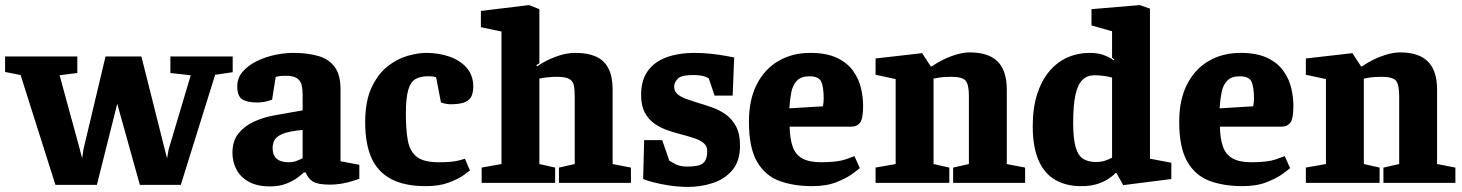

<svg xmlns="http://www.w3.org/2000/svg" viewBox="-42 -719 5748 755"><path d="M176 8 39 -424 -22 -436V-497H262V-432L192 -423L194 -417L271 -135L281 -96L286 -131L373 -497H514L605 -135L615 -96L621 -131L706 -416L708 -423L628 -432V-497H873V-435L804 -425L669 8H508L419 -311L339 8Z M1020 14Q968 14 935 -5Q902 -24 887 -54Q872 -84 872 -118Q872 -165 896 -194.5Q920 -224 957.5 -241Q995 -258 1035 -265L1148 -285V-348Q1148 -366 1144.5 -383Q1141 -400 1127 -410.5Q1113 -421 1082 -421Q1064 -421 1055.5 -419.5Q1047 -418 1042 -416L1028 -327Q1026 -326 1008.5 -321Q991 -316 968 -316Q930 -316 910.5 -328.5Q891 -341 891 -379Q891 -413 912.5 -437.5Q934 -462 967.5 -478.5Q1001 -495 1039 -503Q1077 -511 1110 -511Q1167 -511 1209 -499Q1251 -487 1274 -456Q1297 -425 1297 -368V-85L1371 -71V-16Q1368 -15 1350.5 -9Q1333 -3 1307.5 2Q1282 7 1255 7Q1208 7 1188.5 -5Q1169 -17 1160 -41H1153Q1146 -34 1128 -20.5Q1110 -7 1083 3.5Q1056 14 1020 14ZM1093 -81Q1109 -81 1122 -85.5Q1135 -90 1148 -97V-208Q1093 -203 1068 -192Q1043 -181 1036.5 -166.5Q1030 -152 1030 -137Q1030 -81 1093 -81Z M1633 13Q1549 13 1496 -15Q1443 -43 1418.5 -98.5Q1394 -154 1394 -238Q1394 -321 1419 -374.5Q1444 -428 1482 -458Q1520 -488 1561 -499.5Q1602 -511 1634 -511Q1683 -511 1725 -496.5Q1767 -482 1793 -452.5Q1819 -423 1819 -378Q1819 -359 1813 -343Q1807 -327 1788 -318Q1769 -309 1728 -309Q1718 -309 1706 -312Q1694 -315 1692 -316L1673 -415Q1669 -417 1661.5 -418Q1654 -419 1640 -419Q1612 -419 1592.5 -408.5Q1573 -398 1563.5 -366Q1554 -334 1554 -271Q1554 -210 1561.5 -167.5Q1569 -125 1596 -103Q1623 -81 1683 -81Q1730 -81 1753 -86Q1776 -91 1786 -95L1806 -49Q1803 -46 1781.5 -30.5Q1760 -15 1722.5 -1Q1685 13 1633 13Z M1852 0V-60L1930 -74V-595L1849 -612V-676L2038 -699L2079 -683V-470L2067 -463L2070 -458Q2079 -465 2102 -477.5Q2125 -490 2156.5 -500.5Q2188 -511 2222 -511Q2269 -511 2301.5 -496.5Q2334 -482 2350.5 -450Q2367 -418 2367 -367V-74L2439 -60V0H2156V-60L2218 -74V-339Q2218 -364 2215 -381.5Q2212 -399 2197.5 -408Q2183 -417 2148 -417Q2131 -417 2111.5 -415Q2092 -413 2079 -410V-74L2141 -60V0Z M2665 16Q2628 16 2591 10.5Q2554 5 2526 -2.5Q2498 -10 2487 -15L2491 -168H2562L2590 -87Q2596 -83 2614 -73.5Q2632 -64 2661 -64Q2708 -64 2723.5 -78Q2739 -92 2739 -124Q2739 -144 2726 -155.5Q2713 -167 2691 -174.5Q2669 -182 2643 -189Q2615 -196 2586.5 -205.5Q2558 -215 2533.5 -231.5Q2509 -248 2494 -275.5Q2479 -303 2479 -346Q2479 -403 2505 -439.5Q2531 -476 2578.5 -493.5Q2626 -511 2690 -511Q2722 -511 2754 -507.5Q2786 -504 2811 -499.5Q2836 -495 2845 -493L2839 -343H2768L2745 -411Q2731 -419 2716 -421.5Q2701 -424 2684 -424Q2637 -424 2623 -409.5Q2609 -395 2609 -379Q2609 -361 2621.5 -349.5Q2634 -338 2655 -330.5Q2676 -323 2701 -315Q2729 -307 2758.5 -296.5Q2788 -286 2812.5 -268.5Q2837 -251 2852.5 -221.5Q2868 -192 2868 -147Q2868 -85 2837.5 -49.5Q2807 -14 2760 1Q2713 16 2665 16Z M3152 13Q3079 13 3023 -7.5Q2967 -28 2935 -83Q2903 -138 2903 -240Q2903 -327 2934 -387.5Q2965 -448 3019.5 -479.5Q3074 -511 3144 -511Q3208 -511 3249 -491.5Q3290 -472 3312.5 -440.5Q3335 -409 3343.5 -373Q3352 -337 3352 -303Q3352 -252 3340 -236.5Q3328 -221 3306 -221H3063Q3064 -174 3075 -142.5Q3086 -111 3113 -96Q3140 -81 3186 -81Q3250 -81 3282 -92Q3314 -103 3318 -105L3339 -58Q3335 -54 3311.5 -36.5Q3288 -19 3248 -3Q3208 13 3152 13ZM3062 -293 3194 -301Q3197 -319 3197 -331Q3197 -378 3187 -398.5Q3177 -419 3141 -419Q3108 -419 3091.5 -401.5Q3075 -384 3069.5 -355.5Q3064 -327 3062 -293Z M3401 0V-60L3480 -74V-408L3401 -425V-489L3584 -510L3618 -458H3622Q3660 -484 3700 -498.5Q3740 -513 3771 -513Q3845 -513 3881 -477Q3917 -441 3917 -367V-74L3989 -60V0H3706V-60L3768 -74V-341Q3768 -387 3755 -402Q3742 -417 3698 -417Q3685 -417 3670 -416Q3655 -415 3629 -410V-74L3691 -60V0Z M4209 13Q4150 13 4107 -12Q4064 -37 4041.5 -89.5Q4019 -142 4019 -222Q4019 -295 4036.5 -349Q4054 -403 4084.5 -439Q4115 -475 4155.5 -493Q4196 -511 4242 -511Q4276 -511 4299.5 -502Q4323 -493 4337 -482L4340 -485L4331 -492V-596L4250 -619V-683L4440 -699L4480 -685V-95L4564 -79V-15L4375 9L4348 -39H4345Q4334 -27 4315.5 -15Q4297 -3 4271 5Q4245 13 4209 13ZM4266 -82Q4288 -82 4303 -87Q4318 -92 4331 -99V-414Q4316 -418 4298.5 -420.5Q4281 -423 4261 -423Q4233 -423 4214.5 -405Q4196 -387 4187 -346Q4178 -305 4178 -236Q4178 -173 4188 -139.5Q4198 -106 4218 -94Q4238 -82 4266 -82Z M4844 13Q4771 13 4715 -7.5Q4659 -28 4627 -83Q4595 -138 4595 -240Q4595 -327 4626 -387.5Q4657 -448 4711.5 -479.5Q4766 -511 4836 -511Q4900 -511 4941 -491.5Q4982 -472 5004.5 -440.5Q5027 -409 5035.5 -373Q5044 -337 5044 -303Q5044 -252 5032 -236.5Q5020 -221 4998 -221H4755Q4756 -174 4767 -142.5Q4778 -111 4805 -96Q4832 -81 4878 -81Q4942 -81 4974 -92Q5006 -103 5010 -105L5031 -58Q5027 -54 5003.5 -36.5Q4980 -19 4940 -3Q4900 13 4844 13ZM4754 -293 4886 -301Q4889 -319 4889 -331Q4889 -378 4879 -398.5Q4869 -419 4833 -419Q4800 -419 4783.5 -401.5Q4767 -384 4761.5 -355.5Q4756 -327 4754 -293Z M5093 0V-60L5172 -74V-408L5093 -425V-489L5276 -510L5310 -458H5314Q5352 -484 5392 -498.5Q5432 -513 5463 -513Q5537 -513 5573 -477Q5609 -441 5609 -367V-74L5681 -60V0H5398V-60L5460 -74V-341Q5460 -387 5447 -402Q5434 -417 5390 -417Q5377 -417 5362 -416Q5347 -415 5321 -410V-74L5383 -60V0Z"/></svg>

Font: Faustina ExtraBold
Style: Regular
Weight: 800
Designer: Alfonso Garcia
Foundry: http://www.omnibus-type.com
Version: Version 1.200